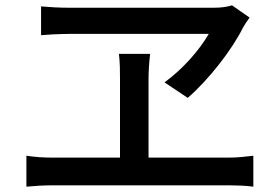

<svg xmlns="http://www.w3.org/2000/svg" viewBox="-20 -724 1040 720"><path d="M246 -597H763C728 -537 669 -468 597 -415L684 -357C763 -425 851 -539 891 -620C898 -633 905 -643 916 -658L850 -704C831 -698 809 -695 782 -695H239C204 -695 167 -697 134 -700V-592L176 -595C199 -596 227 -597 246 -597ZM841 -133H537V-427C537 -456 539 -488 543 -522H426C430 -489 430 -455 430 -427V-133H175C144 -133 111 -135 79 -140V-24C112 -27 144 -29 175 -29H841C862 -29 902 -28 930 -24V-140C903 -137 874 -133 841 -133Z"/></svg>

Font: Spoqa Han Sans Neo Medium
Style: Regular
Weight: 500
Designer: [Spoqa Han Sans Neo] Dong-huui Kim ___ Younghwa Kang ___ Yujin Lee ___ [Noto Sans] Ryoko NISHIZUKA ____ (kana & ideograp
Foundry: Spoqa (http://www.spoqa-han-sans.com)
Version: Version 1.100;hotconv 1.0.109;makeotfexe 2.5.65596